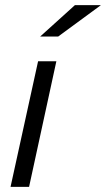

<svg xmlns="http://www.w3.org/2000/svg" viewBox="-20 -726 412 746"><path d="M21 0ZM199 -488 93 0H21L128 -488ZM271 -706H372L206 -584H136Z"/></svg>

Font: Red Hat Text
Style: Italic
Weight: 400
Italic angle: -12°
Designer: Pentagram / MCKL
Foundry: Pentagram / MCKL
Version: Version 1.005; Red Hat Text Italic